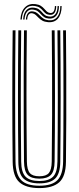

<svg xmlns="http://www.w3.org/2000/svg" viewBox="-20 -955 402 982"><path d="M181.3 7Q112.4 7 79.1 -23Q45.7 -53.1 44.8 -127.8Q44 -198.3 43.4 -280.3Q42.9 -362.2 42.9 -450.1Q42.9 -538 43.3 -626.9Q43.8 -715.8 44.8 -800H59.3Q58.5 -723 57.9 -635.8Q57.4 -548.6 57.4 -459Q57.4 -369.5 57.9 -285Q58.5 -200.5 59.3 -129Q60.2 -63.5 87.9 -34.3Q115.6 -5.1 181.3 -5.1Q246.8 -5.1 274.4 -34.3Q301.9 -63.5 302.8 -129Q303.7 -199.1 304.2 -280.9Q304.7 -362.8 304.7 -450.7Q304.7 -538.6 304.3 -627.4Q303.9 -716.2 302.8 -800H317.3Q318.4 -697.5 318.9 -582.6Q319.4 -467.7 319 -351.4Q318.6 -235.1 317.3 -127.8Q316.4 -52.5 282.9 -22.7Q249.4 7 181.3 7ZM181.3 -17.1Q126.4 -17.1 100.4 -41.6Q74.4 -66 73.8 -128Q73 -206.1 72.4 -288.5Q71.9 -371 71.9 -456.2Q71.9 -541.4 72.4 -627.7Q72.9 -714.1 73.8 -800H88.3Q87.4 -719.5 86.9 -633.3Q86.4 -547 86.4 -459.7Q86.4 -372.5 86.9 -288.5Q87.5 -204.5 88.3 -128.4Q88.9 -73.5 110.9 -51.3Q132.9 -29.2 181.3 -29.2Q229.4 -29.2 251.3 -51.2Q273.2 -73.1 273.8 -128.4Q274.7 -204 275.2 -286.8Q275.7 -369.6 275.7 -456Q275.7 -542.4 275.2 -629.3Q274.7 -716.2 273.8 -800H288.3Q289.2 -718.6 289.7 -632.3Q290.2 -546 290.2 -459.1Q290.2 -372.2 289.7 -288.4Q289.1 -204.6 288.3 -128Q287.7 -66.5 262.1 -41.8Q236.5 -17.1 181.3 -17.1ZM181.3 -41.3Q140.3 -41.3 121.8 -60.6Q103.4 -79.9 102.8 -128.8Q101.7 -222.4 101.3 -335.3Q100.9 -448.3 101.2 -567.8Q101.5 -687.3 102.8 -800H117.3Q116.5 -719.2 115.9 -638.5Q115.4 -557.7 115.4 -475.1Q115.4 -392.5 115.9 -306.4Q116.4 -220.3 117.5 -128.8Q118.1 -87.1 132.3 -70.2Q146.5 -53.4 181.3 -53.4Q215.9 -53.4 230 -70.2Q244 -87.1 244.6 -128.8Q246.1 -255.9 246.5 -367Q246.9 -478 246.4 -583.7Q245.9 -689.4 244.8 -800H259.3Q260.2 -723.3 260.7 -636.5Q261.2 -549.6 261.2 -460.4Q261.2 -371.2 260.7 -286.3Q260.2 -201.4 259.3 -128.8Q258.7 -79.3 240.1 -60.3Q221.5 -41.3 181.3 -41.3ZM84.4 -855.2Q87.2 -897 107.9 -917.6Q128.6 -938.3 161.6 -933.9Q178.6 -931.7 188.8 -925.1Q199 -918.5 205.8 -910.5Q212.5 -902.6 219.1 -896.4Q225.6 -890.2 235.3 -888.8Q247.1 -886.8 253.7 -895.7Q260.4 -904.6 260.7 -923.9H267.5Q267.5 -901.6 259 -889.4Q250.5 -877.3 232.8 -879.3Q220.7 -880.5 213.2 -886.7Q205.7 -892.9 199.2 -900.7Q192.7 -908.4 183.5 -915.2Q174.4 -922 158.6 -924.4Q129.9 -929.2 111.6 -911Q93.4 -892.7 91.4 -855.2ZM98.3 -855.2Q100.4 -888.5 115.7 -903.8Q130.9 -919.1 155.3 -915.5Q170.3 -913.5 179.3 -906.9Q188.3 -900.3 194.9 -892.3Q201.6 -884.4 209.6 -878.2Q217.6 -872 230.5 -870.4Q251.2 -867.8 262.8 -882.2Q274.3 -896.5 274.4 -923.9H281.5Q281.5 -891.5 267.6 -874.6Q253.7 -857.7 228.9 -860.3Q214.3 -861.6 205.4 -867.9Q196.4 -874.1 189.4 -882.1Q182.4 -890 174.1 -896.6Q165.8 -903.3 152.6 -905.4Q131.2 -909.4 119 -895.6Q106.8 -881.7 105.4 -855.2ZM112.4 -855.2Q114.3 -877.7 123.4 -888.5Q132.6 -899.3 149.4 -896.5Q161.6 -894.7 169.7 -888.3Q177.9 -881.9 185.4 -874Q192.9 -866.1 202.6 -859.7Q212.2 -853.3 227.4 -851.5Q255.9 -848.1 272.3 -867.7Q288.7 -887.3 288.4 -923.9H295.4Q294.9 -882.3 276.7 -860.5Q258.5 -838.7 225 -841.7Q207.6 -843.3 196.5 -849.6Q185.4 -855.9 177.7 -863.9Q170.1 -871.8 163 -878.3Q155.9 -884.8 146.5 -886.8Q134.2 -889.6 127.2 -881.2Q120.1 -872.7 119.1 -855.2Z"/></svg>

Font: Big Shoulders Inline Thin
Style: Regular
Weight: 100
Designer: Patric King
Foundry: XO Type Co
Version: Version 2.002